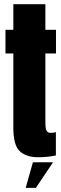

<svg xmlns="http://www.w3.org/2000/svg" viewBox="-20 -742 292 914"><path d="M162 6.5Q105.5 6.5 74.5 -21.8Q43.5 -50 43.5 -134V-487.5H6V-600H43.5V-722H196V-600H246.5V-487.5H196V-160.5Q196 -127 202.5 -118.2Q209 -109.5 221 -109.5Q237.5 -109.5 246 -113.5V-2Q205 6.5 162 6.5ZM102.3 152.2 136.7 30.3H232.7L150.9 152.2Z"/></svg>

Font: Anybody UltraCondensed ExtraBold
Style: Regular
Weight: 800
Width: 1
Designer: Tyler Finck
Foundry: Etcetera Type Company
Version: Version 1.010; ttfautohint (v1.8.3) -l 8 -r 50 -G 200 -x 14 